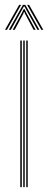

<svg xmlns="http://www.w3.org/2000/svg" viewBox="-24 -766 197 786"><path d="M83.5 0V-600H89.5V0ZM59 0V-600H65.2V0ZM71.2 0V-600H77.2V0ZM-3.5 -644 54.5 -746.2H62.5L4.5 -644ZM12.2 -644 70 -746.2H79.5L137.2 -644H129.2L81.8 -729L76.2 -739.5H73.5L67.8 -729L20.5 -644ZM28 -644 67.2 -716.2 73 -728.8H76.5L82.2 -716.2L121.8 -644H113.5L77.8 -711L76 -717H73.8L72 -711L36.2 -644ZM145.2 -644 87 -746.2H95L153.2 -644Z"/></svg>

Font: Big Shoulders Inline Display Thin ExtraLight
Style: Regular
Weight: 250
Version: Version 2.002